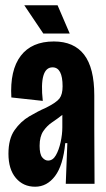

<svg xmlns="http://www.w3.org/2000/svg" viewBox="-20 -696 400 727"><path d="M113 11Q68 11 40 -22Q12 -55 12 -114Q12 -170 35 -203Q58 -236 91 -255.5Q124 -275 154 -288Q194 -308 205.5 -323.5Q217 -339 217 -369Q217 -441 179 -441Q128 -441 142 -314L23 -327Q17 -430 58.5 -484.5Q100 -539 184 -539Q260 -539 298.5 -489Q337 -439 337 -335V-212Q337 -159 337.5 -106Q338 -53 338 0H229Q231 -39 232 -77.5Q233 -116 235 -154H227Q219 -70 188.5 -29.5Q158 11 113 11ZM162 -88Q180 -88 191.5 -108Q203 -128 209.5 -157.5Q216 -187 216 -214V-261Q197 -246 177.5 -233Q158 -220 144 -199.5Q130 -179 130 -144Q130 -112 140 -100Q150 -88 162 -88ZM144 -569 72 -676H198L244 -569Z"/></svg>

Font: Bricolage Grotesque 96pt Condensed SemiBold
Style: Regular
Weight: 600
Width: 3
Designer: Mathieu Triay
Foundry: Atelier Triay
Version: Version 1.001; ttfautohint (v1.8.4.7-5d5b);gftools[0.9.33.de